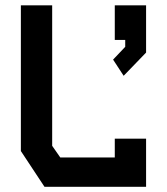

<svg xmlns="http://www.w3.org/2000/svg" viewBox="-20 -716 640 736"><path d="M60 -695.5V-137L150.5 0H540V-184.5H420V-112.5H211L180 -157V-695.5ZM420 -695.5V-563H460V-536.5L413.5 -487.5L454 -425.5L540 -514.5V-695.5Z"/></svg>

Font: Kode
Style: Regular
Weight: 400
Monospace: yes
Designer: Isa Ozler
Foundry: Kadena LLC
Version: Version 1.000;gftools[0.9.28]